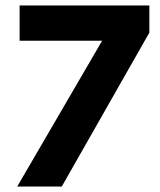

<svg xmlns="http://www.w3.org/2000/svg" viewBox="-20 -680 584 700"><path d="M51.5 -660H524.5V-561L205.3 0H42.8L352.4 -531.6H51.5Z"/></svg>

Font: League Spartan Extralight
Style: Regular
Weight: 200
Foundry: The League of Moveable Type
Version: Version 2.300; ttfautohint (v1.8.3)